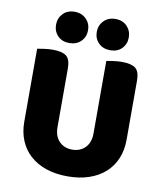

<svg xmlns="http://www.w3.org/2000/svg" viewBox="-92 -905 848 998"><g transform="rotate(10 332.0 -406.5)"><path d="M332 18Q269 18 219 1Q169 -16 134 -47.5Q99 -79 80.5 -123.5Q62 -168 62 -222V-608Q74 -610 97 -613.5Q120 -617 143 -617Q193 -617 215 -600Q237 -583 237 -534V-225Q237 -177 263.5 -150Q290 -123 332 -123Q374 -123 400.5 -150Q427 -177 427 -225V-608Q439 -610 462 -613.5Q485 -617 508 -617Q558 -617 580 -600Q602 -583 602 -534V-222Q602 -168 583.5 -123.5Q565 -79 530 -47.5Q495 -16 445 1Q395 18 332 18ZM306 -748Q306 -713 282.5 -689.5Q259 -666 221 -666Q183 -666 160 -689.5Q137 -713 137 -748Q137 -783 160 -807Q183 -831 221 -831Q259 -831 282.5 -807Q306 -783 306 -748ZM521 -748Q521 -713 498 -689.5Q475 -666 437 -666Q399 -666 375.5 -689.5Q352 -713 352 -748Q352 -783 375.5 -807Q399 -831 437 -831Q475 -831 498 -807Q521 -783 521 -748Z"/></g></svg>

Font: Baloo Chettan 2 ExtraBold
Style: Regular
Weight: 800
Designer: Maithili Shingre, Unnati Kotecha and Ek Type
Foundry: Ek Type
Version: Version 1.640;hotconv 1.0.111;makeotfexe 2.5.65597; ttfautoh